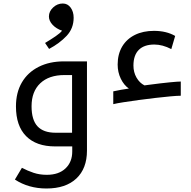

<svg xmlns="http://www.w3.org/2000/svg" viewBox="-20 -835 1091 1095"><path d="M626 -314Q648 -319 671 -323Q694 -327 715 -330Q687 -349 669 -386Q651 -423 651 -467Q651 -526 677 -570Q703 -613 749.5 -636Q796 -659 858 -659Q929 -659 979 -630L957 -555Q907 -581 860 -581Q802 -581 771.5 -550.5Q741 -520 741 -461Q741 -423 758.5 -392.5Q776 -362 804 -348L826 -351Q902 -361 948.5 -365.5Q995 -370 1011 -370V-289Q991 -289 952.5 -285.5Q914 -282 866.5 -276.5Q819 -271 771 -264.5Q723 -258 684.5 -252Q646 -246 626 -241ZM245 240Q143 240 65 189L105 122Q137 139 171.5 150.5Q206 162 247 162Q315 162 353.5 125.5Q392 89 392 29V0H294Q187 0 129 -58.5Q71 -117 71 -228Q71 -307 104.5 -364.5Q138 -422 200 -453.5Q262 -485 345 -485H476V24Q476 126 415.5 183Q355 240 245 240ZM391 -78V-407H348Q259 -407 209.5 -360Q160 -313 160 -229Q160 -151 194 -114.5Q228 -78 297 -78ZM260 -556 237 -590Q272 -611 297.5 -628.5Q323 -646 334 -660Q301 -671 280 -693.5Q259 -716 259 -741Q259 -770 283 -792.5Q307 -815 338 -815Q366 -815 383 -791.5Q400 -768 400 -734Q400 -673 360 -630.5Q320 -588 260 -556Z"/></svg>

Font: Noto Kufi Arabic
Style: Regular
Weight: 400
Designer: Monotype Design Team, David Williams, Khaled Hosny
Foundry: Google LLC
Version: Version 2.109; ttfautohint (v1.8.4.7-5d5b)